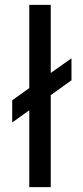

<svg xmlns="http://www.w3.org/2000/svg" viewBox="-20 -762 339 787"><path d="M188 5H100V-310L30 -260V-351L100 -401V-742H188V-463L273 -523V-433L188 -372Z"/></svg>

Font: LXGW 975 Gothic SC
Style: Regular
Weight: 400
Version: Version 2.01;February 25, 2021